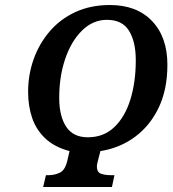

<svg xmlns="http://www.w3.org/2000/svg" viewBox="-20 -745 689 765"><path d="M152 0 163 -47H173Q197 -47 218.5 -57Q240 -67 249 -108L257 -143Q197 -159 160.5 -193.5Q124 -228 108 -275.5Q92 -323 92 -379Q92 -447 114 -509Q136 -571 178 -620Q220 -669 280.5 -697Q341 -725 418 -725Q525 -725 586 -661Q647 -597 647 -487Q647 -389 612.5 -316.5Q578 -244 517.5 -199.5Q457 -155 380 -143L371 -108Q369 -100 367.5 -93.5Q366 -87 366 -82Q366 -59 382 -53Q398 -47 423 -47H436L426 0ZM330 -198Q393 -198 435.5 -238.5Q478 -279 499.5 -348.5Q521 -418 521 -505Q521 -579 494 -622.5Q467 -666 406 -666Q350 -666 306.5 -623Q263 -580 239 -508Q215 -436 216 -349Q217 -280 244.5 -239Q272 -198 330 -198Z"/></svg>

Font: Noto Serif ExtraCondensed SemiBold
Style: Italic
Weight: 600
Width: 2
Italic angle: -12°
Designer: Monotype Design Team
Foundry: Monotype Imaging Inc.
Version: Version 2.013